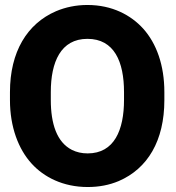

<svg xmlns="http://www.w3.org/2000/svg" viewBox="-20 -741 706 771"><path d="M20 -339C20 -231 54 -142 107 -84C156 -30 233 10 332 10C378 10 419 2 457 -14C573 -64 640 -176 640 -339V-371C640 -480 608 -567 555 -626C506 -680 431 -721 331 -721C285 -721 243 -712 205 -696C89 -646 20 -533 20 -371ZM184 -340V-371C184 -492 224 -585 331 -585C439 -585 478 -493 478 -371V-340C478 -219 439 -125 332 -125C308 -125 287 -130 269 -139C208 -170 184 -244 184 -340Z"/></svg>

Font: Asimov Pro
Style: Blk
Weight: 900
Designer: Google
Version: Version 2.000980; 2014